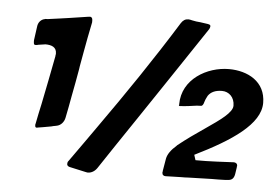

<svg xmlns="http://www.w3.org/2000/svg" viewBox="-53 -816 1300 910"><g transform="rotate(5 597.5 -361.5)"><path d="M513 -115C546 -164 580 -214 612 -262C646 -312 679 -362 712 -411C736 -447 759 -482 783 -517L910 -707C912 -711 914 -716 914 -720C914 -723 914 -728 902 -730L867 -735H868C852 -736 838 -738 825 -741C818 -743 812 -744 807 -744C793 -744 782 -737 773 -723C662 -544 543 -369 421 -197C402 -169 383 -144 366 -119L300 -26C296 -22 295 -17 295 -12V-11C295 -8 296 -1 307 2L384 19C389 20 393 21 396 21C408 21 426 15 439 -4ZM101 -560C102 -560 102 -560 103 -561H107C108 -562 108 -562 109 -562L143 -567C171 -567 196 -559 196 -528C196 -523 195 -519 194 -515L195 -517C180 -439 165 -362 149 -284C142 -252 135 -220 129 -188C128 -187 128 -184 128 -181C128 -174 130 -170 135 -170C137 -170 139 -170 141 -171L166 -175C178 -177 191 -179 205 -182C211 -184 217 -185 223 -186L232 -188C249 -192 264 -208 268 -229C275 -264 282 -299 288 -334C297 -378 304 -420 312 -464L314 -478C322 -525 331 -570 339 -615L354 -690C354 -692 354 -695 354 -699C354 -710 350 -715 342 -716L337 -715H334L242 -701C227 -699 213 -697 200 -695C180 -692 164 -690 149 -688C146 -687 141 -687 138 -687H133L130 -686C112 -683 98 -668 96 -647L87 -582C87 -569 87 -560 95 -560ZM799 5C811 5 825 4 837 4C850 4 861 4 873 3C904 2 943 1 983 0C1004 0 1025 0 1046 -1L1057 -2C1078 -2 1088 -11 1092 -32L1097 -65V-68L1098 -72C1098 -83 1091 -87 1082 -88L999 -84C967 -82 927 -82 899 -82L891 -107C1064 -192 1195 -279 1195 -380C1195 -482 1109 -526 1020 -526C916 -526 799 -459 799 -340C799 -337 799 -335 799 -332C798 -332 797 -332 795 -332C797 -332 799 -332 800 -330L799 -331C827 -332 856 -336 883 -340L904 -341C909 -342 914 -348 917 -361C919 -369 923 -378 930 -391C943 -410 965 -420 996 -420C1029 -420 1056 -395 1056 -355C1056 -322 1000 -283 933 -237C889 -207 846 -177 804 -143H805C778 -120 763 -98 759 -77L749 -18V-15L748 -11V-10C748 1 755 6 764 6Z"/></g></svg>

Font: Bangerz
Style: Regular
Weight: 400
Designer: vernon adams
Foundry: Vernon Adams
Version: Version 2.10;December 28, 2023;FontCreator 13.0.0.2683 64-bi